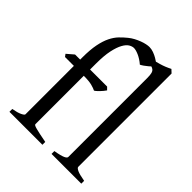

<svg xmlns="http://www.w3.org/2000/svg" viewBox="-211 -880 1003 1003"><g transform="rotate(45 291.0 -378.5)"><path d="M340.3 0V-21Q361.3 -24.4 375.5 -28.1Q389.6 -31.7 397.9 -35.4Q406.2 -39.1 409.9 -43Q413.6 -46.9 413.6 -50.8V-632.8Q413.6 -654.8 410.6 -667Q407.7 -679.2 399.9 -685.1Q394 -689.5 385.7 -691.9Q380.9 -687 375 -682.1Q365.2 -673.8 354.7 -666.5Q344.2 -659.2 336.9 -655.8Q325.2 -666 313.2 -673.6Q301.3 -681.2 290.3 -686Q279.3 -690.9 269.8 -693.4Q260.3 -695.8 253.9 -695.8Q241.2 -695.8 226.8 -687.3Q212.4 -678.7 200 -656.2Q187.5 -633.8 179.2 -595.2Q170.9 -556.6 170.9 -496.1V-454.1H296.9L311 -439.9Q306.6 -433.1 300 -425.3Q293.5 -417.5 286.9 -410.6Q280.3 -403.8 273.9 -398.2Q267.6 -392.6 263.2 -390.6Q252 -396.5 231 -402.1Q210 -407.7 170.9 -407.7V-49.8Q170.9 -46.9 176 -43.9Q181.2 -41 193.4 -37.8Q205.6 -34.7 224.9 -30.5Q244.1 -26.4 272.9 -21V0H29.3V-21Q63 -26.9 80.3 -35.4Q97.7 -43.9 97.7 -49.8V-407.7H32.2L22 -421.4L60.1 -454.1H97.7V-469.2Q97.7 -526.9 105.5 -566.2Q113.3 -605.5 126.7 -632.6Q140.1 -659.7 157.7 -678Q175.3 -696.3 194.8 -711.9Q208 -722.7 223.6 -731Q239.3 -739.3 254.6 -745.1Q270 -751 283.9 -753.9Q297.9 -756.8 307.1 -756.8Q322.3 -756.8 338.4 -751Q354.5 -745.1 367.7 -737.3Q377.4 -731.9 385.3 -726.1Q397.9 -729.5 409.7 -732.9Q439 -741.2 469.2 -756.8L486.8 -740.2V-50.8Q486.8 -43.5 503.4 -35.6Q520 -27.8 560.1 -21V0Z"/></g></svg>

Font: Gentium Plus Eur
Style: Regular
Weight: 400
Designer: J. Victor Gaultney, Annie Olsen, Iska Routamaa, Becca Hirsbrunner
Foundry: SIL International
Version: Version 5.000